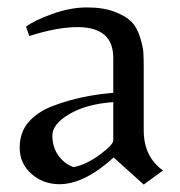

<svg xmlns="http://www.w3.org/2000/svg" viewBox="-20 -484 484 517"><path d="M285 -106V-209Q213 -204 167 -177Q121 -150 121 -119Q121 -88 137 -65.5Q153 -43 178 -34Q211 -40 248 -67Q285 -94 285 -106ZM367 -133Q367 -62 419 -25L367 13L286 -60Q207 12 140 12Q96 12 64.5 -16Q33 -44 33 -86.5Q33 -129 58.5 -157Q84 -185 126 -200Q198 -227 285 -234V-328Q285 -411 189 -411Q134 -411 59 -387L50 -412Q70 -428 119.5 -446Q169 -464 214 -464Q259 -464 289.5 -452Q320 -440 334.5 -425Q349 -410 357 -384Q365 -358 366 -343Q367 -328 367 -303Z"/></svg>

Font: Belleza
Style: Regular
Weight: 400
Designer: Eduardo Rodriguez Tunni
Foundry: Eduardo Rodriguez Tunni
Version: Version 1.001